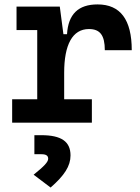

<svg xmlns="http://www.w3.org/2000/svg" viewBox="-20 -547 626 856"><path d="M266.1 -222.7C266.1 -347.2 302.7 -417.5 376.5 -417.5C425.8 -417.5 447.3 -390.1 447.3 -323.2H567.4C567.4 -459.5 516.6 -527.3 415 -527.3C329.1 -527.3 284.2 -483.9 278.8 -394.5H262.7L246.6 -517.6H53.7V-413.1H146V-104.5H34.2V0H389.6V-104.5H266.1ZM205.6 289.1C267.1 235.4 294.4 193.4 294.4 146C294.4 84 253.4 55.7 164.1 55.7H133.3V140.6H165C185.5 140.6 194.8 147 194.8 160.6C194.8 175.3 177.2 193.8 129.9 231.9Z"/></svg>

Font: Cascadia Code PL SemiBold
Style: Regular
Weight: 600
Monospace: yes
Designer: Aaron Bell
Foundry: Saja Typeworks
Version: Version 2404.023